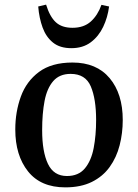

<svg xmlns="http://www.w3.org/2000/svg" viewBox="-20 -795 596 829"><path d="M262 14Q156 14 101 -55Q46 -124 46 -236Q46 -312 70 -378Q94 -444 148.5 -484.5Q203 -525 293 -525Q397 -525 453.5 -457.5Q510 -390 510 -277Q510 -220 496.5 -167.5Q483 -115 453.5 -74Q424 -33 376.5 -9.5Q329 14 262 14ZM269 -35Q319 -35 346.5 -68Q374 -101 384.5 -156Q395 -211 395 -277Q395 -368 372 -422Q349 -476 285 -476Q237 -476 210 -445Q183 -414 172.5 -359.5Q162 -305 162 -233Q162 -140 187 -87.5Q212 -35 269 -35ZM288 -587Q239 -587 209 -611Q179 -635 164 -676Q149 -717 145 -767L179 -775Q195 -723 221 -699Q247 -675 293 -675Q342 -675 372 -702Q402 -729 418 -774L451 -767Q445 -720 425.5 -679Q406 -638 372 -612.5Q338 -587 288 -587Z"/></svg>

Font: Literata 36pt Medium
Style: Italic
Weight: 500
Italic angle: -2°
Designer: Latin by Veronika Burian and Jose Scaglione. Greek by Irene Vlachou. Cyrillic by Vera Evstafieva
Foundry: TypeTogether
Version: Version 3.002